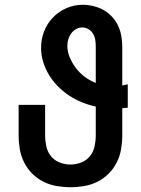

<svg xmlns="http://www.w3.org/2000/svg" viewBox="-20 -772 590 804"><path d="M275 12Q246 12 217 7Q188 2 162 -11Q136 -24 115 -45Q94 -66 81 -92Q68 -118 63 -147Q58 -176 58 -205V-333H169V-205Q169 -182 174 -159Q179 -136 193.5 -118Q208 -100 230 -91.5Q252 -83 275 -83Q298 -83 320 -91.5Q342 -100 356.5 -118Q371 -136 376 -159Q381 -182 381 -205V-326Q352 -332 323.5 -343.5Q295 -355 270 -371.5Q245 -388 223.5 -409.5Q202 -431 186 -457Q170 -483 161 -512Q152 -541 152 -572Q152 -607 164.5 -640Q177 -673 201.5 -698.5Q226 -724 258.5 -738Q291 -752 326 -752Q349 -752 371.5 -746.5Q394 -741 413.5 -730Q433 -719 449 -702Q465 -685 474.5 -664.5Q484 -644 488 -621.5Q492 -599 492 -576V-414Q498 -415 503.5 -416.5Q509 -418 515 -419V-321Q509 -321 503.5 -320Q498 -319 492 -319V-205Q492 -176 487 -147Q482 -118 469 -92Q456 -66 435 -45Q414 -24 388 -11Q362 2 333 7Q304 12 275 12ZM381 -425V-576Q381 -590 379 -604Q377 -618 370 -630Q363 -642 351 -649.5Q339 -657 325 -657Q311 -657 298.5 -650Q286 -643 278 -632Q270 -621 266 -607.5Q262 -594 262 -581Q262 -555 272.5 -530.5Q283 -506 299 -485.5Q315 -465 336 -449.5Q357 -434 381 -425Z"/></svg>

Font: Lode
Style: Bold
Weight: 700
Monospace: yes
Designer: Belleve Invis
Foundry: Belleve Invis
Version: Version 29.2.0; ttfautohint (v1.8.3)